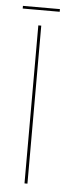

<svg xmlns="http://www.w3.org/2000/svg" viewBox="-50 -687 282 716"><g transform="rotate(5 91.0 -329.5)"><path d="M6.5 -649H145V-659H6.5ZM70 0H81V-591.5H70Z"/></g></svg>

Font: Anybody SemiExpanded Thin
Style: Regular
Weight: 250
Width: 6
Version: Version 1.113;gftools[0.9.25]